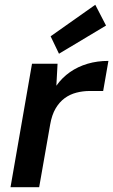

<svg xmlns="http://www.w3.org/2000/svg" viewBox="-20 -784 474 804"><path d="M24 0 114 -517H221L216 -425Q240 -459 273 -482Q306 -505 346.5 -517Q387 -529 434 -529L412 -403H356Q327 -403 300 -396Q273 -389 251 -373Q229 -357 213 -330Q197 -303 190 -262L144 0ZM227 -559 192 -632 379 -764 424 -677Z"/></svg>

Font: DM Sans 11pt SemiBold
Style: Italic
Weight: 600
Italic angle: -10°
Version: Version 4.004;gftools[0.9.30]